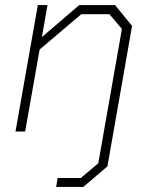

<svg xmlns="http://www.w3.org/2000/svg" viewBox="-20 -518 591 756"><path d="M500 -416 403 137 308 218H201L207 183H298L367 125L460 -404L411 -462H300L136 -323L79 0H41L129 -498H167L145 -372L292 -498H433Z"/></svg>

Font: Chakra Petch ExtraLight
Style: Italic
Weight: 275
Italic angle: -10°
Designer: Katatrad Aksorn Co.,Ltd.
Foundry: Cadson Demak Co.,Ltd.
Version: Version 1.000; ttfautohint (v1.6)